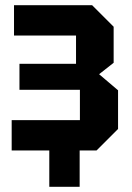

<svg xmlns="http://www.w3.org/2000/svg" viewBox="-20 -580 509 740"><path d="M435 -83 352 0H287V140H170V0H25V-117H288V-234H55V-334H273V-443H34V-560H335L418 -477V-338L362 -294L435 -232Z"/></svg>

Font: Tektur SemiCondensed SemiBold
Style: Regular
Weight: 600
Width: 4
Designer: Adam Jagosz
Foundry: Adam Jagosz
Version: Version 1.005;gftools[0.9.30]